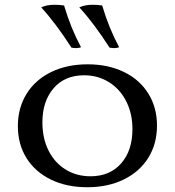

<svg xmlns="http://www.w3.org/2000/svg" viewBox="-20 -777 734 806"><path d="M55 -248Q55 -324 91.5 -383Q128 -442 194.5 -474.5Q261 -507 348 -507Q434 -507 500 -475Q566 -443 602.5 -384.5Q639 -326 639 -250Q639 -173 602.5 -114.5Q566 -56 499.5 -23.5Q433 9 346 9Q260 9 194 -23Q128 -55 91.5 -113Q55 -171 55 -248ZM536 -235Q536 -300 510 -351.5Q484 -403 437.5 -432Q391 -461 333 -461Q252 -461 205 -406.5Q158 -352 158 -263Q158 -196 184 -144.5Q210 -93 256 -65Q302 -37 360 -37Q441 -37 488.5 -91Q536 -145 536 -235ZM153 -746Q175 -757 210 -757Q229 -757 249 -754Q277 -659 320 -579Q312 -575 300 -575Q292 -575 280 -577Q213 -681 153 -746ZM313 -746Q335 -757 370 -757Q389 -757 409 -754Q437 -659 480 -579Q472 -575 460 -575Q452 -575 440 -577Q373 -681 313 -746Z"/></svg>

Font: Vollkorn SC
Style: Regular
Weight: 400
Designer: Friedrich Althausen
Foundry: Friedrich Althausen
Version: Version 4.015